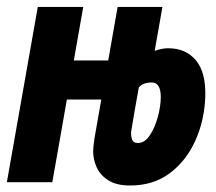

<svg xmlns="http://www.w3.org/2000/svg" viewBox="-31 -538 637 567"><path d="M353.5 9.8Q313 9.8 289.1 -5.4Q265.1 -20.5 254.6 -43.7Q244.1 -66.9 244.1 -90.8Q244.1 -97.7 245.1 -107.4Q246.1 -117.2 248 -129.4L268.1 -244.1H166.5L123.5 0H-10.7L80.6 -517.6H214.8L187 -359.4H288.6L316.4 -517.6H448.7L425.8 -387.7Q435.1 -391.1 445.1 -393.3Q455.1 -395.5 465.8 -395.5Q518.1 -395.5 547.9 -359.4Q577.6 -323.2 575.2 -252Q572.8 -182.6 545.9 -122.8Q519 -63 470.5 -26.6Q421.9 9.8 353.5 9.8ZM378.9 -279.8Q372.6 -244.6 366.7 -211.2Q360.8 -177.7 356.4 -149.9Q356 -147 356 -143.6Q356 -136.2 358.4 -127.9Q361.8 -115.7 376 -115.7Q396.5 -115.7 411.6 -138.7Q426.8 -161.6 435.3 -193.4Q443.8 -225.1 443.8 -251.5Q443.8 -294.4 417 -294.4Q391.1 -294.4 378.9 -279.8Z"/></svg>

Font: CaskaydiaCove NFP
Style: Bold Italic
Weight: 700
Italic angle: -10°
Designer: Aaron Bell
Foundry: Saja Typeworks
Version: Version 2111.001; VTT 6.35;Nerd Fonts 3.1.1